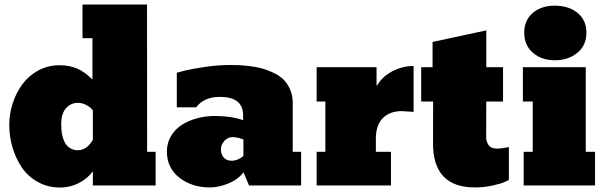

<svg xmlns="http://www.w3.org/2000/svg" viewBox="-20 -821 2688 850"><path d="M668.9 0H391.1V-62.5Q366.2 -29.3 328.6 -10.3Q291 8.8 247.1 9.3Q191.9 9.3 147.5 -15.4Q103 -40 76.2 -80.3Q49.3 -120.6 35.2 -168.9Q21 -217.3 21 -268.6Q21 -317.4 36.4 -364.3Q51.8 -411.1 79.6 -448.7Q107.4 -486.3 150.1 -509.3Q192.9 -532.2 243.2 -532.2Q288.1 -532.2 322 -517.3Q356 -502.4 389.2 -468.8V-651.9H345.2V-800.8H630.9L631.3 -148.9H668.9ZM391.1 -332.5 383.8 -340.8Q376 -349.1 359.4 -357.4Q342.8 -365.7 325.2 -365.7Q293 -365.7 272 -341.6Q251 -317.4 251 -272.5Q251 -257.3 252.2 -243.4Q253.4 -229.5 258.1 -212.6Q262.7 -195.8 270.5 -184.1Q278.3 -172.4 292.2 -164.1Q306.2 -155.8 325.2 -155.8Q337.4 -155.8 348.9 -160.9Q360.4 -166 367.2 -172.1Q374 -178.2 380.4 -186.3Q386.7 -194.3 388.4 -197.5Q390.1 -200.7 391.1 -202.6Z M718.8 -150.4Q718.8 -188 737.1 -218.8Q755.4 -249.5 785.6 -268.6Q815.9 -287.6 853.3 -297.6Q890.6 -307.6 931.2 -307.6Q1002.4 -307.6 1056.2 -289.1V-311Q1056.2 -392.1 953.1 -392.1Q883.3 -392.1 848.1 -345.7H762.7V-499L795.4 -507.8Q828.1 -516.1 887.2 -524.7Q946.3 -533.2 998.5 -533.2Q1018.6 -533.2 1034.7 -532.7Q1050.8 -532.2 1081.3 -528.8Q1111.8 -525.4 1135.5 -519.3Q1159.2 -513.2 1186.8 -500.7Q1214.4 -488.3 1232.7 -471.2Q1251 -454.1 1263.4 -427Q1275.9 -399.9 1275.9 -366.2V-148.9H1313V0H1082.5L1058.1 -58.1Q1033.7 -26.4 991.2 -8.8Q948.7 8.8 908.7 8.8Q829.6 8.8 774.2 -34.4Q718.8 -77.6 718.8 -150.4ZM958 -159.2Q958 -137.2 970.7 -123.3Q983.4 -109.4 1004.9 -109.4Q1020.5 -109.4 1034.2 -115.7Q1047.9 -122.1 1051.8 -125.7Q1055.7 -129.4 1057.6 -131.8V-203.6L1050.8 -206.1Q1043.9 -209 1032 -211.4Q1020 -213.9 1009.3 -213.9Q988.3 -213.9 973.1 -197Q958 -180.2 958 -159.2Z M1381.8 -523.4H1647V-443.8L1648.9 -441.9Q1672.9 -482.9 1717.8 -505.9Q1762.7 -528.8 1811 -528.8V-325.7L1759.3 -329.1Q1705.6 -329.1 1674.8 -298.1Q1644 -267.1 1644 -208V-148.9H1710.9V0H1381.8V-148.9H1420.4V-371.6H1381.8Z M2232.9 -23.9 2214.8 -15.6Q2196.8 -7.3 2159.2 0.7Q2121.6 8.8 2082.5 8.8Q1896 8.8 1897 -188L1897.5 -371.6H1844.7V-523.4H1895V-635.3L2132.8 -686.5V-523.4H2207V-371.6H2132.8L2132.3 -213.9Q2132.3 -194.8 2142.6 -179Q2152.8 -163.1 2180.2 -163.1Q2202.1 -163.1 2232.9 -169.9Z M2573.2 -148.9H2614.3V0H2298.3V-148.9H2338.4V-371.6H2294.9V-523.4H2573.2ZM2436 -554.2Q2377.9 -554.2 2339.4 -587.2Q2300.8 -620.1 2300.8 -676.3Q2300.8 -731.4 2338.6 -763.7Q2376.5 -795.9 2436 -795.9Q2498 -795.9 2537.1 -763.7Q2576.2 -731.4 2576.2 -676.3Q2576.2 -620.1 2535.9 -587.2Q2495.6 -554.2 2436 -554.2Z"/></svg>

Font: Bevan
Style: Regular
Weight: 400
Foundry: vernon adams
Version: Version 1.000